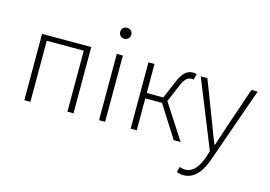

<svg xmlns="http://www.w3.org/2000/svg" viewBox="-112 -900 1889 1343"><g transform="rotate(15 832.5 -228.0)"><path d="M92 0V-480H448V0H404V-442H136V0Z M633 0V-480H677V0ZM656 -596Q639 -596 627.5 -607Q616 -618 616 -635Q616 -654 627.5 -664.5Q639 -675 656 -675Q673 -675 684.5 -664.5Q696 -654 696 -635Q696 -618 684.5 -607Q673 -596 656 -596Z M862 0V-480H906V-270H1026L1076 -388Q1089 -420 1102 -440.5Q1115 -461 1128.5 -472.5Q1142 -484 1156 -488Q1170 -492 1186 -492Q1199 -492 1209 -488L1199 -445Q1194 -447 1191.5 -447Q1189 -447 1184 -447Q1175 -447 1166 -444.5Q1157 -442 1148 -434Q1139 -426 1129.5 -411Q1120 -396 1110 -371L1060 -253L1224 0H1174L1027 -231H906V0Z M1302 219Q1275 219 1253 209L1263 170Q1271 173 1281 175.5Q1291 178 1302 178Q1347 178 1377 142Q1407 106 1425 51L1438 9L1241 -480H1289L1405 -178Q1416 -148 1429.5 -112Q1443 -76 1457 -44H1461Q1472 -76 1483.5 -112Q1495 -148 1505 -178L1608 -480H1653L1463 60Q1453 90 1438.5 119Q1424 148 1404.5 170Q1385 192 1359.5 205.5Q1334 219 1302 219Z"/></g></svg>

Font: Giro Light
Style: Regular
Weight: 300
Designer: Paul D. Hunt
Foundry: Adobe Systems Incorporated
Version: Version 1.000;PS 1.0;hotconv 1.0.88;makeotf.lib2.5.647800